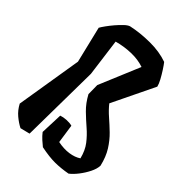

<svg xmlns="http://www.w3.org/2000/svg" viewBox="-239 -925 1049 1049"><g transform="rotate(45 286.0 -400.0)"><path d="M365 -423Q388 -394 418 -368Q448 -342 478.5 -312.5Q509 -283 534 -243.5Q559 -204 572 -148Q571 -123 556 -93Q541 -63 520 -36Q499 -9 479 6Q430 15 386 15.5Q342 16 278 3Q265 -7 248 -22.5Q231 -38 218 -55L223 -186Q240 -192 263 -193.5Q286 -195 305 -190L321 -80Q366 -71 403.5 -76.5Q441 -82 466 -99Q454 -148 428.5 -181Q403 -214 371 -241.5Q339 -269 306.5 -300.5Q274 -332 249 -378L248 -447L349 -688Q306 -703 254 -701.5Q202 -700 151 -686L180 -466L174 2L118 16Q92 3 65 -19.5Q38 -42 20 -76L83 -463L32 -674Q38 -685 52 -704.5Q66 -724 83.5 -744.5Q101 -765 118 -781Q135 -797 148 -801Q212 -815 285 -815.5Q358 -816 417 -795Q428 -781 442.5 -758.5Q457 -736 469.5 -713Q482 -690 486 -673Z"/></g></svg>

Font: Langar
Style: Regular
Weight: 400
Designer: Alessia Mazzarella
Foundry: Typeland
Version: Version 1.001; ttfautohint (v1.8.3)